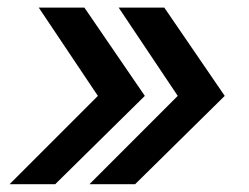

<svg xmlns="http://www.w3.org/2000/svg" viewBox="-20 -551 649 501"><path d="M4.9 -70.3 235.4 -300.8 81.1 -531.2H200.2L357.9 -300.8L124 -70.3ZM213.4 -70.3 443.8 -300.8 289.6 -531.2H408.7L566.4 -300.8L332.5 -70.3Z"/></svg>

Font: Inter Medium
Style: Italic
Weight: 500
Italic angle: -9.3988°
Designer: Rasmus Andersson
Foundry: rsms
Version: Version 4.001;git-66647c0bb